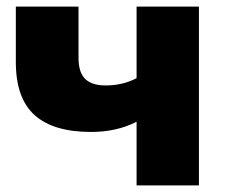

<svg xmlns="http://www.w3.org/2000/svg" viewBox="-20 -562 687 582"><path d="M583 -542V0H394V-193Q334 -162 256 -162Q142 -162 85 -213Q28 -264 28 -374V-542H218V-387Q218 -342 238.5 -322.5Q259 -303 300 -303Q352 -303 394 -325V-542Z"/></svg>

Font: Montserrat Alternates ExtraBold
Style: Regular
Weight: 800
Designer: Julieta Ulanovsky
Foundry: Julieta Ulanovsky
Version: Version 7.200